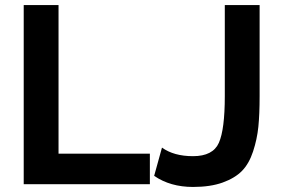

<svg xmlns="http://www.w3.org/2000/svg" viewBox="-20 -730 1115 761"><path d="M591 -33 622 -145Q669 -111 745 -111Q824 -111 847.5 -164Q871 -217 871 -349V-710H1009V-349Q1009 -277 1004 -227.5Q999 -178 983 -129.5Q967 -81 939 -52.5Q911 -24 862.5 -6.5Q814 11 745 11Q655 11 591 -33ZM574 0H74V-710H212V-121H574Z"/></svg>

Font: Raleway
Style: Bold
Weight: 700
Designer: Matt McInerney, Pablo Impallari, Rodrigo Fuenzalida
Foundry: Matt McInerney, Pablo Impallari, Rodrigo Fuenzalida
Version: Version 3.000